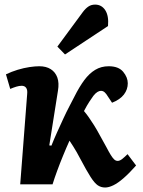

<svg xmlns="http://www.w3.org/2000/svg" viewBox="-20 -821 636 855"><path d="M199.5 -173.5 209 -172.5Q220.5 -201.5 234.3 -232Q248 -262.5 261.8 -292.2Q275.5 -322 288.8 -347.2Q302 -372.5 311.5 -391Q333 -434 355.2 -464Q377.5 -494 404 -510Q430.5 -526 464 -526Q508 -526 528.5 -501.3Q549 -476.5 549 -450Q549 -422.5 531.8 -400Q514.5 -377.5 479 -363.5L461 -390.5Q453 -404 445.8 -410.2Q438.5 -416.5 429.5 -416.5Q422.5 -416.5 414 -411.5Q405.5 -406.5 396 -394.5Q388.5 -384.5 377.8 -368Q367 -351.5 354 -326.5Q365.5 -313 376 -297.8Q386.5 -282.5 398.8 -263.3Q411 -244 426 -216Q442.5 -187.5 453.5 -166.3Q464.5 -145 473 -131.3Q481.5 -117.5 488.5 -111Q495.5 -104.5 504 -104.5Q513.5 -104.5 524.8 -113.5Q536 -122.5 548 -134.5L586 -84Q555.5 -49.5 530.5 -27.8Q505.5 -6 485 4Q464.5 14 448 14Q430 14 415.5 4.3Q401 -5.5 383.3 -33.2Q365.5 -61 337.5 -114Q329.5 -130 321.5 -143.5Q313.5 -157 305.8 -169.5Q298 -182 289.5 -194.5Q275 -162.5 260.8 -127.7Q246.5 -93 234.5 -60.2Q222.5 -27.5 214 0H70L101 -402.5Q103 -420.5 96.5 -429.7Q90 -439 76.5 -439Q65.5 -439 52.5 -435Q39.5 -431 25.5 -425L6.5 -490Q31.5 -502 58.8 -510.3Q86 -518.5 111.3 -522.3Q136.5 -526 155 -526Q185.5 -526 206 -513Q226.5 -500 235.3 -475.8Q244 -451.5 238 -416.5ZM349 -767.5Q361 -783.5 373.8 -792Q386.5 -800.5 403.5 -800.5Q432.5 -800.5 448.8 -775.5Q465 -750.5 461 -705L269.5 -578.5L235.5 -613.5Z"/></svg>

Font: Literata
Style: Italic
Weight: 400
Italic angle: -2°
Designer: Latin by Veronika Burian and Jose Scaglione. Greek by Irene Vlachou. Cyrillic by Vera Evstafieva
Foundry: TypeTogether
Version: Version 3.103;gftools[0.9.29]